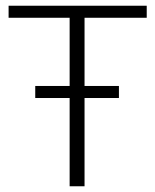

<svg xmlns="http://www.w3.org/2000/svg" viewBox="-20 -650 541 670"><path d="M395 -350V-308H275V0H223V-308H103V-350H223V-588H10V-630H492V-588H275V-350Z"/></svg>

Font: Mukta ExtraLight
Style: Regular
Weight: 275
Designer: Girish Dalvi and Yashodeep Gholap
Foundry: Ek Type
Version: Version 2.538;PS 1.002;hotconv 16.6.51;makeotf.lib2.5.65220;